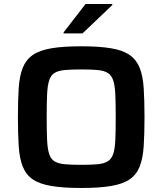

<svg xmlns="http://www.w3.org/2000/svg" viewBox="-20 -926 807 954"><path d="M384 8Q293 8 234.5 -2Q176 -12 142.5 -35Q109 -58 93 -98.5Q77 -139 73 -199.5Q69 -260 69 -344Q69 -428 73 -488.5Q77 -549 93 -589Q109 -629 142.5 -652.5Q176 -676 234.5 -686Q293 -696 384 -696Q474 -696 532.5 -686Q591 -676 624.5 -652.5Q658 -629 674 -589Q690 -549 694 -488.5Q698 -428 698 -344Q698 -260 694 -199.5Q690 -139 674 -98.5Q658 -58 624.5 -35Q591 -12 532.5 -2Q474 8 384 8ZM384 -107Q434 -107 465.5 -110Q497 -113 515.5 -124.5Q534 -136 542.5 -161Q551 -186 553 -230.5Q555 -275 555 -344Q555 -413 553 -457Q551 -501 542.5 -526.5Q534 -552 515.5 -563.5Q497 -575 465.5 -578Q434 -581 383 -581Q334 -581 302 -578Q270 -575 251.5 -564Q233 -553 224.5 -527Q216 -501 214 -457Q212 -413 212 -344Q212 -275 214 -230.5Q216 -186 224.5 -160.5Q233 -135 251.5 -124Q270 -113 302 -110Q334 -107 384 -107ZM296 -760V-765L405 -906H538V-901L390 -760Z"/></svg>

Font: Saira SemiExpanded SemiBold
Style: Regular
Weight: 600
Width: 6
Designer: Hector Gatti with collaboration of the Omnibus-Type team
Foundry: Omnibus-Type
Version: Version 1.101